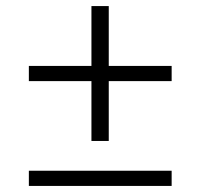

<svg xmlns="http://www.w3.org/2000/svg" viewBox="-20 -610 660 632"><path d="M281 -590H338V-146H281ZM545 -393V-343H75V-393ZM545 -48V2H75V-48Z"/></svg>

Font: Roboto Serif 120pt Expanded SemiBold
Style: Regular
Weight: 600
Width: 7
Designer: Greg Gazdowicz
Foundry: Commercial Type
Version: Version 1.008